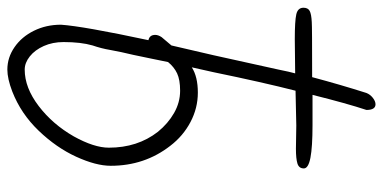

<svg xmlns="http://www.w3.org/2000/svg" viewBox="-278 -736 1016 509"><g transform="rotate(90 229.5 -481.0)"><path d="M166 -540 153 -482Q178 -498 220 -498Q261 -498 298 -478.5Q335 -459 361 -425Q414 -357 414 -267Q414 -228 390 -175.5Q366 -123 321 -76Q276 -29 217 -6Q183 7 159 7Q127 7 99.5 -12Q72 -31 56 -63.5Q40 -96 40 -135Q44 -194 81 -367Q67 -370 67 -385Q67 -393 73 -402L95 -428L121 -540L159 -712Q165 -742 169 -756L78 -755Q30 -755 12.5 -759Q-5 -763 -5 -778Q-5 -790 3.5 -794.5Q12 -799 33 -800Q44 -801 179 -801Q199 -876 221 -945Q225 -955 234 -962Q243 -969 251 -969Q266 -969 266 -945Q249 -894 226 -802H306Q364 -802 392.5 -796.5Q421 -791 421 -779Q421 -766 408 -762Q395 -758 369 -758L307 -759L215 -757Q193 -671 166 -540ZM139 -419 130 -375 120 -327Q112 -294 107 -266Q103 -242 95 -219Q86 -188 86 -142Q86 -113 96.5 -89.5Q107 -66 124 -52.5Q141 -39 159 -39Q207 -39 255.5 -76Q304 -113 336 -169Q366 -223 366 -262Q366 -338 324 -392Q302 -419 274 -435Q246 -451 215 -451Q186 -451 169 -443Q152 -435 139 -419Z"/></g></svg>

Font: Bad Script
Style: Regular
Weight: 400
Italic angle: -10°
Designer: Roman Shchyukin (Gaslight Type Foundry), Cyreal (Charset Expansion)
Foundry: Gaslight
Version: Version 2.000